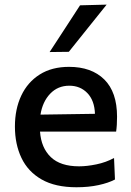

<svg xmlns="http://www.w3.org/2000/svg" viewBox="-20 -798 567 830"><path d="M310.5 11.5Q219 11.5 160 -22.2Q101 -56 72.8 -115.2Q44.5 -174.5 44.5 -251Q44.5 -326.5 72 -384.8Q99.5 -443 151.8 -476Q204 -509 278.5 -509Q375.5 -509 430.8 -454.5Q486 -400 486 -293.5Q486 -255.5 482 -229H153Q158 -159 199.5 -119Q241 -79 322 -79Q355.5 -79 396.8 -87.5Q438 -96 473 -115L477 -22Q448.5 -7 405.8 2.2Q363 11.5 310.5 11.5ZM279.5 -427.5Q230 -427.5 197 -393Q164 -358.5 155 -302.5L390.5 -306Q388.5 -363.5 357.8 -395.5Q327 -427.5 279.5 -427.5ZM194.5 -573Q227.5 -623.5 260.5 -674.2Q293.5 -725 326 -775L441 -778Q399 -725.5 358.2 -674.8Q317.5 -624 277.5 -574Z"/></svg>

Font: Commissioner Medium
Style: Regular
Weight: 500
Designer: Kostas Bartsokas
Foundry: Kostas Bartsokas
Version: Version 1.000; ttfautohint (v1.8.3)